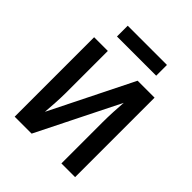

<svg xmlns="http://www.w3.org/2000/svg" viewBox="-195 -806 921 921"><g transform="rotate(45 265.0 -346.0)"><path d="M135 -619H401V-692H135ZM60 0H175L383 -417C380 -379 377 -323 377 -279V0H470V-539H355L146 -119C149 -156 153 -213 153 -253V-539H60Z"/></g></svg>

Font: Noto Sans Mono Condensed Medium
Style: Regular
Weight: 500
Width: 3
Designer: Monotype Design Team
Foundry: Monotype Imaging Inc.
Version: Version 2.014